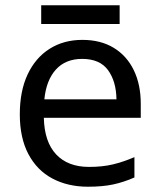

<svg xmlns="http://www.w3.org/2000/svg" viewBox="-20 -697 604 727"><path d="M292 -546Q361 -546 410.5 -516Q460 -486 486.5 -431.5Q513 -377 513 -304V-251H146Q148 -160 192.5 -112.5Q237 -65 317 -65Q368 -65 407.5 -74.5Q447 -84 489 -102V-25Q448 -7 408 1.5Q368 10 313 10Q237 10 178.5 -21Q120 -52 87.5 -113.5Q55 -175 55 -264Q55 -352 84.5 -415Q114 -478 167.5 -512Q221 -546 292 -546ZM291 -474Q228 -474 191.5 -433.5Q155 -393 148 -321H421Q420 -389 389 -431.5Q358 -474 291 -474ZM433 -677V-606H136V-677Z"/></svg>

Font: Noto Sans Gunjala Gondi Semibold
Style: Regular
Weight: 600
Designer: Ek Type
Foundry: Ek Type
Version: Version 1.004; ttfautohint (v1.8.4.7-5d5b)